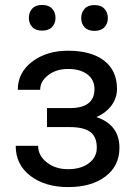

<svg xmlns="http://www.w3.org/2000/svg" viewBox="-20 -741 548 770"><path d="M358.9 -383.8Q358.9 -420.9 330.6 -442.6Q302.2 -464.4 252.9 -464.4Q205.1 -464.4 173.1 -439.5Q141.1 -414.6 141.1 -380.9H51.3Q51.3 -449.7 108.9 -493.7Q166.5 -537.6 252.9 -537.6Q345.7 -537.6 397.5 -497.8Q449.2 -458 449.2 -384.3Q449.2 -348.6 427.7 -318.8Q406.2 -289.1 366.7 -271.5Q459 -240.2 459 -148.4Q459 -75.7 402.8 -33.2Q346.7 9.3 252.9 9.3Q161.6 9.3 102.3 -35.4Q43 -80.1 43 -156.2H132.8Q132.8 -117.7 167.2 -90.1Q201.7 -62.5 252.9 -62.5Q304.7 -62.5 336.4 -86.4Q368.2 -110.4 368.2 -148.4Q368.2 -192.9 341.6 -212.2Q314.9 -231.4 258.8 -231.4H168.5V-307.6H266.6Q358.9 -310.1 358.9 -383.8ZM95.7 -669.4Q95.7 -691.4 109.1 -706.3Q122.6 -721.2 148.9 -721.2Q175.3 -721.2 189 -706.3Q202.6 -691.4 202.6 -669.4Q202.6 -647.5 189 -632.8Q175.3 -618.2 148.9 -618.2Q122.6 -618.2 109.1 -632.8Q95.7 -647.5 95.7 -669.4ZM305.7 -668.5Q305.7 -690.4 319.1 -705.6Q332.5 -720.7 358.9 -720.7Q385.3 -720.7 398.9 -705.6Q412.6 -690.4 412.6 -668.5Q412.6 -646.5 398.9 -631.8Q385.3 -617.2 358.9 -617.2Q332.5 -617.2 319.1 -631.8Q305.7 -646.5 305.7 -668.5Z"/></svg>

Font: RobotoInd
Style: Regular
Weight: 400
Designer: Google
Version: Version 2.001101; 2014